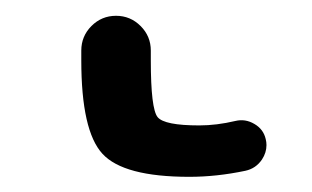

<svg xmlns="http://www.w3.org/2000/svg" viewBox="-20 4 403 248"><path d="M174.8 82Q174.8 144.5 183.6 155.3Q192.4 166 237.3 166Q259.8 166 284.2 160.2Q296.9 157.2 308.6 164.1Q320.3 170.9 323.2 183.6Q324.2 187.5 324.2 191.4Q324.2 201.2 318.4 210Q310.5 221.7 296.9 224.6Q259.8 232.4 224.6 232.4Q139.6 232.4 112.3 202.6Q85 172.9 85 82V69.3Q85 50.8 98.1 37.6Q111.3 24.4 129.9 24.4Q148.4 24.4 161.6 37.6Q174.8 50.8 174.8 69.3Z"/></svg>

Font: Gen Jyuu Gothic P Regular
Style: Regular
Weight: 400
Designer: [Source Han Sans]
Ryoko NISHIZUKA  (kana & ideographs); Paul D. Hunt (Latin, Greek & Cyrillic); Wenlong ZHANG  (bopomofo
Version: Version 1.002.20150607